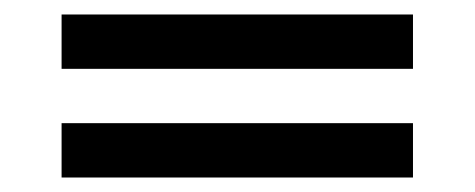

<svg xmlns="http://www.w3.org/2000/svg" viewBox="-20 -385 655 265"><path d="M65 -215H550V-140H65ZM65 -365H550V-290H65Z"/></svg>

Font: Jost
Style: Regular
Weight: 400
Version: Version 3.710